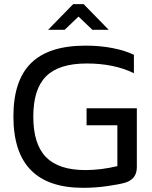

<svg xmlns="http://www.w3.org/2000/svg" viewBox="-20 -900 735 929"><path d="M627.9 -545.9Q531.7 -592.8 399.9 -592.8Q265.6 -592.8 203.4 -531.2Q141.1 -469.7 141.1 -335.9Q141.1 -202.6 202.4 -139.9Q263.7 -77.1 393.1 -77.1Q468.3 -77.1 547.9 -96.2V-293.9H398.9V-376H642.1V-90.8Q642.1 -35.2 588.9 -17.1Q561 -8.3 501 0.2Q440.9 8.8 382.8 8.8Q213.4 8.8 129.2 -77.1Q44.9 -163.1 44.9 -336.9Q44.9 -510.7 130.6 -595Q216.3 -679.2 394 -679.2Q465.3 -679.2 526.4 -667Q587.4 -654.8 627.9 -634.8ZM212.9 -755.9 334 -879.9H384.8L505.9 -755.9H426.8L359.9 -819.8L293 -755.9Z"/></svg>

Font: LT Wave Text
Style: Regular
Weight: 400
Designer: Daniel Lyons
Version: Version 2.5 (Glyphs App)